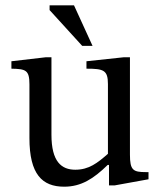

<svg xmlns="http://www.w3.org/2000/svg" viewBox="-20 -694 610 724"><path d="M540 -45H530C482 -45 470 -52 470 -111V-478H446L306 -463V-435C370 -435 387 -430 387 -377V-114C347 -79 315 -54 264 -54C212 -54 174 -84 174 -186V-478H152L23 -463V-435C77 -434 91 -430 91 -376V-173C91 -37 139 10 222 10C286 10 333 -20 386 -72H391V5H413L540 -18ZM259 -674H167V-656L290 -521H329Z"/></svg>

Font: STIX Two Math
Style: Regular
Weight: 400
Designer: Ross Mills, John Hudson & Paul Hanslow, Tiro Typeworks Ltd; with portions MicroPress Inc., with additions and correction
Foundry: Tiro Typeworks Ltd
Version: Version 2.02 b142